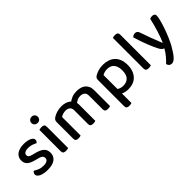

<svg xmlns="http://www.w3.org/2000/svg" viewBox="85 -1584 2686 2686"><g transform="rotate(-45 1427.5 -241.5)"><path d="M223 14Q184 14 151 8Q118 2 94.5 -9Q71 -20 58 -35Q45 -50 45 -68Q45 -83 52.5 -96Q60 -109 73 -117Q101 -99 137 -84Q173 -69 221 -69Q266 -69 290 -84.5Q314 -100 314 -129Q314 -154 297.5 -169Q281 -184 249 -192L181 -210Q113 -228 81 -259Q49 -290 49 -344Q49 -373 61 -398.5Q73 -424 96.5 -442.5Q120 -461 155 -471.5Q190 -482 235 -482Q271 -482 300.5 -476.5Q330 -471 351.5 -461.5Q373 -452 385 -438Q397 -424 397 -408Q397 -392 390 -380.5Q383 -369 372 -362Q354 -373 318.5 -386Q283 -399 242 -399Q200 -399 176 -384.5Q152 -370 152 -344Q152 -324 165.5 -311Q179 -298 212 -290L270 -275Q346 -255 382 -221Q418 -187 418 -129Q418 -62 368 -24Q318 14 223 14Z M637 -2Q630 1 617.5 3.5Q605 6 589 6Q560 6 546 -5Q532 -16 532 -42V-465Q540 -467 552.5 -470Q565 -473 581 -473Q610 -473 623.5 -462Q637 -451 637 -424ZM585 -673Q613 -673 630 -655.5Q647 -638 647 -612Q647 -586 630 -568.5Q613 -551 585 -551Q557 -551 539 -568.5Q521 -586 521 -612Q521 -638 539 -655.5Q557 -673 585 -673Z M1362 -313Q1362 -357 1337.5 -377.5Q1313 -398 1271 -398Q1243 -398 1217.5 -387.5Q1192 -377 1171 -359Q1173 -351 1174 -342Q1175 -333 1175 -324V-2Q1168 1 1155 3.5Q1142 6 1128 6Q1099 6 1085 -5Q1071 -16 1071 -42V-313Q1071 -357 1046 -377.5Q1021 -398 979 -398Q951 -398 926 -389Q901 -380 884 -369V-2Q877 1 864.5 3.5Q852 6 837 6Q808 6 794 -5Q780 -16 780 -42V-372Q780 -395 789 -409Q798 -423 819 -437Q848 -456 892 -469Q936 -482 981 -482Q1028 -482 1065.5 -469Q1103 -456 1127 -431Q1155 -453 1193.5 -467.5Q1232 -482 1283 -482Q1322 -482 1356 -472.5Q1390 -463 1414.5 -442.5Q1439 -422 1453 -391Q1467 -360 1467 -317V-2Q1459 1 1446.5 3.5Q1434 6 1419 6Q1390 6 1376 -5Q1362 -16 1362 -42V-313Z M1709 -9V179Q1702 182 1689.5 184.5Q1677 187 1662 187Q1633 187 1619 176Q1605 165 1605 138V-379Q1605 -401 1613 -414.5Q1621 -428 1643 -441Q1671 -457 1711.5 -469.5Q1752 -482 1803 -482Q1855 -482 1900 -467.5Q1945 -453 1978 -423Q2011 -393 2030 -346.5Q2049 -300 2049 -236Q2049 -173 2031.5 -126.5Q2014 -80 1983.5 -48.5Q1953 -17 1910.5 -1.5Q1868 14 1817 14Q1785 14 1757 7.5Q1729 1 1709 -9ZM1942 -236Q1942 -280 1931 -311Q1920 -342 1901.5 -361.5Q1883 -381 1857.5 -389.5Q1832 -398 1803 -398Q1771 -398 1748.5 -390.5Q1726 -383 1709 -373V-98Q1726 -86 1749 -78.5Q1772 -71 1801 -71Q1866 -71 1904 -110.5Q1942 -150 1942 -236Z M2169 -42V-649Q2176 -651 2189 -654Q2202 -657 2217 -657Q2246 -657 2260 -646Q2274 -635 2274 -609V-2Q2266 1 2253.5 3.5Q2241 6 2226 6Q2197 6 2183 -5Q2169 -16 2169 -42Z M2376 -452Q2385 -463 2400 -470.5Q2415 -478 2432 -478Q2454 -478 2468 -467.5Q2482 -457 2491 -431Q2518 -350 2547 -271.5Q2576 -193 2611 -109H2615Q2630 -141 2645.5 -184Q2661 -227 2676 -275Q2691 -323 2704 -372.5Q2717 -422 2727 -467Q2737 -472 2747.5 -475Q2758 -478 2772 -478Q2794 -478 2809 -467.5Q2824 -457 2824 -435Q2824 -409 2810.5 -355.5Q2797 -302 2775 -237.5Q2753 -173 2725 -107Q2697 -41 2669 10Q2619 98 2578.5 144Q2538 190 2502 190Q2474 190 2457.5 174.5Q2441 159 2437 136Q2453 122 2472 102Q2491 82 2510 59Q2529 36 2546 11.5Q2563 -13 2575 -36Q2558 -41 2542 -55.5Q2526 -70 2507 -109Q2482 -158 2446 -248Q2410 -338 2376 -452Z"/></g></svg>

Font: Baloo 2 Latin Medium
Style: Regular
Weight: 500
Designer: Sarang Kulkarni and Ek Type
Foundry: Ek Type
Version: Version 1.001